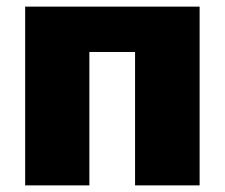

<svg xmlns="http://www.w3.org/2000/svg" viewBox="-20 -560 679 580"><path d="M56 0V-540H583V0H388V-403H250V0Z"/></svg>

Font: Geist Black
Style: Regular
Weight: 400
Designer: Basement.studio, Andrés Briganti, Mateo Zaragoza
Foundry: Basement.studio, Vercel, Andrés Briganti, Guido Ferreyra, Mateo Zaragoza
Version: Version 1.401